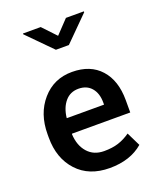

<svg xmlns="http://www.w3.org/2000/svg" viewBox="-139 -822 761 918"><g transform="rotate(-20 241.5 -362.5)"><path d="M337.4 -295.4Q337.4 -341.8 313.7 -369.6Q290 -397.5 247.8 -397.5Q205.6 -397.5 179.7 -366.9Q153.8 -336.4 147.9 -286.6L148.4 -284.2H337.4ZM430.7 -45.9Q365.7 10.3 260.7 10.3Q155.8 10.3 95.5 -55.2Q35.2 -120.6 35.2 -225.6V-243.2Q35.2 -347.7 94.5 -415.8Q153.8 -483.9 246.6 -483.6Q339.4 -483.4 390.9 -426Q442.4 -368.7 442.4 -269V-206.1H146L145 -203.6Q147.9 -145.5 179 -110.4Q210 -75.2 262.7 -75.2Q304.7 -75.2 335.2 -85Q365.7 -94.7 396 -115.7L430.2 -45.9ZM399.4 -736.3V-731.9L276.9 -609.4H210.9L89.4 -732.4V-736.3H179.7L243.7 -668.5L308.1 -736.3Z"/></g></svg>

Font: Yantramanav Medium
Style: Regular
Weight: 500
Version: Version 1.001;PS 1.0;hotconv 1.0.72;makeotf.lib2.5.5900; ttf